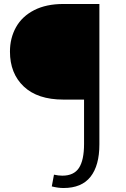

<svg xmlns="http://www.w3.org/2000/svg" viewBox="-20 -700 632 964"><path d="M479 25Q479 131 434.5 187.5Q390 244 299 244Q272 244 240 236L251 177Q273 182 293 182Q351 182 376.5 143Q402 104 402 23V-200H298Q169 -200 99.5 -265.5Q30 -331 30 -441Q30 -509 60.5 -563.5Q91 -618 151.5 -649Q212 -680 298 -680H479Z"/></svg>

Font: Martel Sans Light
Style: Regular
Weight: 300
Designer: Dan Reynolds and Mathieu Réguer
Foundry: Dan Reynolds and Mathieu Réguer
Version: Version 1.002; ttfautohint (v1.1) -l 5 -r 5 -G 72 -x 0 -D la